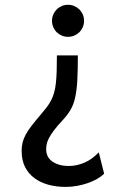

<svg xmlns="http://www.w3.org/2000/svg" viewBox="-20 -563 553 784"><path d="M323.2 -478Q323.2 -464.4 318.1 -452.4Q313 -440.4 304.2 -431.6Q295.4 -422.9 283.4 -417.7Q271.5 -412.6 257.8 -412.6Q244.1 -412.6 232.2 -417.7Q220.2 -422.9 211.4 -431.6Q202.6 -440.4 197.5 -452.4Q192.4 -464.4 192.4 -478Q192.4 -491.7 197.5 -503.7Q202.6 -515.6 211.4 -524.4Q220.2 -533.2 232.2 -538.3Q244.1 -543.5 257.8 -543.5Q271.5 -543.5 283.4 -538.3Q295.4 -533.2 304.2 -524.4Q313 -515.6 318.1 -503.7Q323.2 -491.7 323.2 -478ZM405.3 146.5Q393.1 158.2 375.7 168Q358.4 177.7 337.9 184.8Q317.4 191.9 294.7 196Q272 200.2 249 200.2Q210 200.2 177 191.2Q144 182.1 119.9 163.8Q95.7 145.5 82 118.2Q68.4 90.8 68.4 53.7Q68.4 34.7 72.3 18.8Q76.2 2.9 85.2 -13.7Q94.2 -30.3 108.9 -49.3Q123.5 -68.4 144.5 -92.8Q159.2 -109.9 170.2 -124.3Q181.2 -138.7 188.7 -153.3Q196.3 -168 200.9 -184.3Q205.6 -200.7 208 -221.9Q210.4 -243.2 211.4 -271.2Q212.4 -299.3 212.4 -336.9H297.9Q297.9 -276.9 295.7 -235.8Q293.5 -194.8 287.1 -165.8Q280.8 -136.7 268.6 -115.5Q256.3 -94.2 236.8 -73.2Q213.4 -48.3 200 -30.3Q186.5 -12.2 179.4 1.7Q172.4 15.6 170.4 26.9Q168.5 38.1 168.5 48.8Q168.5 59.6 173.1 71.3Q177.7 83 188.7 92.5Q199.7 102.1 217.8 108.4Q235.8 114.7 262.7 114.7Q292 114.7 323.7 101.6Q355.5 88.4 383.3 59.1Z"/></svg>

Font: Andika New Basic
Style: Regular
Weight: 400
Designer: Victor Gaultney, Annie Olsen, Julie Remington, Don Collingsworth, Eric Hays
Foundry: SIL International
Version: Version 5.500